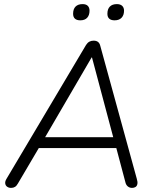

<svg xmlns="http://www.w3.org/2000/svg" viewBox="-20 -909 762 935"><path d="M34 6Q23 6 15 0.5Q7 -5 5.5 -15Q4 -25 11 -37L399 -690Q406 -701 415 -706Q424 -711 436 -711Q449 -711 457 -705Q465 -699 468 -687L646 -39Q651 -23 649 -13Q647 -3 640 1.5Q633 6 623 6Q611 6 602 -1.5Q593 -9 590 -24L543 -201L570 -188H139L176 -200L67 -15Q61 -4 53 1Q45 6 34 6ZM426 -629 194 -231 171 -241H556L534 -231L428 -629ZM538 -810Q521 -810 512 -818Q503 -826 503 -842Q503 -865 515 -877Q527 -889 549 -889Q566 -889 575 -880.5Q584 -872 584 -857Q584 -835 572 -822.5Q560 -810 538 -810ZM371 -810Q354 -810 345 -818Q336 -826 336 -842Q336 -865 348 -877Q360 -889 382 -889Q399 -889 407.5 -880.5Q416 -872 416 -857Q416 -835 404.5 -822.5Q393 -810 371 -810Z"/></svg>

Font: Nunito ExtraLight Light
Style: Italic
Weight: 300
Italic angle: -9°
Version: Version 3.602